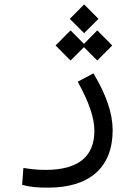

<svg xmlns="http://www.w3.org/2000/svg" viewBox="-20 -631 626 877"><path d="M199.7 226.1C389.6 226.1 494.6 133.8 494.6 -36.6C494.6 -112.3 465.3 -199.2 406.7 -295.9L335 -257.8C387.2 -163.1 411.1 -92.8 411.1 -33.2C411.1 86.4 334.5 145 188.5 145C147.5 145 123.5 141.6 86.9 136.2L81.1 213.4C116.7 223.1 150.4 226.1 199.7 226.1ZM424.3 -354.5 492.7 -423.3 424.3 -492.2 363.3 -430.7 302.2 -492.2 233.9 -423.3 302.2 -354.5 363.3 -415.5ZM364.3 -479.5 429.7 -544.9 364.3 -610.8 298.8 -544.9Z"/></svg>

Font: Cascadia Mono PL SemiLight
Style: Regular
Weight: 350
Monospace: yes
Designer: Aaron Bell
Foundry: Saja Typeworks
Version: Version 2404.023